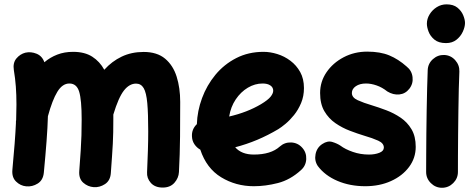

<svg xmlns="http://www.w3.org/2000/svg" viewBox="-20 -806 2211 900"><path d="M38.1 -10.7Q50.8 -144.5 54.7 -229Q54.2 -236.3 55.7 -243.7Q57.1 -282.7 57.1 -315.9Q57.1 -362.3 54.2 -400.6Q51.3 -439 44.9 -477.5Q39.6 -511.2 56.9 -532Q74.2 -552.7 99.1 -559.1Q125 -564.9 151.4 -554.2Q177.7 -543.5 188 -514.2Q214.8 -537.1 248.3 -550Q281.7 -563 322.8 -563Q377 -563 412.4 -540.3Q447.8 -517.6 468.8 -479Q504.4 -518.6 550.3 -540.5Q596.2 -562.5 653.3 -562.5Q716.3 -562.5 753.9 -531Q791.5 -499.5 808.1 -446.5Q824.7 -393.6 824.7 -328.1Q824.7 -249.5 824 -165.8Q823.2 -82 818.8 0.5Q817.4 28.3 797.6 50.8Q777.8 73.2 742.7 73.2Q706.5 73.2 687 51.3Q667.5 29.3 669.4 1Q671.9 -53.2 673.3 -100.6Q674.8 -147.9 674.8 -189.9Q674.8 -273.4 670.4 -322.5Q666 -371.6 653.6 -392.8Q641.1 -414.1 617.7 -414.1Q586.4 -414.1 561 -381.8Q535.6 -349.6 511.2 -269Q511.2 -257.8 511.2 -246.1Q511.2 -212.4 510.7 -185.8Q510.3 -159.2 508.8 -132.6Q507.3 -106 505.1 -73Q502.9 -40 499.5 5.4Q497.1 40.5 472.2 56.9Q447.3 73.2 419.4 71.3Q391.6 69.3 370.1 50.3Q348.6 31.2 351.6 -5.4Q356 -63.5 358.4 -101.3Q360.8 -139.2 361.8 -171.9Q362.8 -204.6 362.8 -246.1Q362.8 -337.9 351.1 -376.2Q339.4 -414.6 305.2 -414.6Q272.5 -414.6 248.8 -375.7Q225.1 -336.9 204.6 -261.2Q203.1 -208.5 198.2 -144Q193.4 -79.6 185.5 2.9Q182.1 38.6 156.7 54.4Q131.3 70.3 102.5 67.4Q75.7 64.9 55.2 44.9Q34.7 24.9 38.1 -10.7Z M1391.1 -8.8Q1340.8 37.1 1282.7 52Q1224.6 66.9 1169.9 66.9Q1085.4 66.9 1016.6 24.9Q947.8 -17.1 918.9 -104.5Q902.8 -113.3 891.8 -129.2Q880.9 -145 879.9 -165Q877.4 -199.7 902.8 -224.1Q904.8 -285.6 927 -345.9Q949.2 -406.2 989.7 -455.3Q1030.3 -504.4 1087.4 -533.7Q1144.5 -563 1215.3 -563Q1246.6 -563 1279.8 -552.7Q1313 -542.5 1341.3 -521.2Q1369.6 -500 1387.2 -468.3Q1404.8 -436.5 1404.8 -393.1Q1404.8 -355 1391.4 -323Q1377.9 -291 1358.2 -266.6Q1338.4 -242.2 1318.4 -225.6Q1298.3 -209 1284.7 -200.7Q1236.3 -171.9 1185.8 -150.6Q1135.3 -129.4 1082.5 -115.7Q1112.3 -81.5 1169.9 -81.5Q1250 -81.5 1291.5 -119.1Q1314.5 -139.6 1345.2 -138.2Q1376 -136.7 1396.5 -113.8Q1417 -91.3 1415.5 -60.3Q1414.1 -29.3 1391.1 -8.8ZM1210.9 -414.6Q1174.8 -414.6 1141.6 -394.8Q1108.4 -375 1085 -340.1Q1061.5 -305.2 1054.2 -259.8Q1138.7 -279.3 1203.1 -317.4Q1236.3 -337.4 1248.5 -352.8Q1260.7 -368.2 1260.7 -380.9Q1260.7 -396.5 1247.3 -405.5Q1233.9 -414.6 1210.9 -414.6Z M1898.9 -390.1Q1880.4 -366.2 1851.8 -363.3Q1823.2 -360.4 1795.4 -377.4Q1771.5 -396.5 1745.4 -405.5Q1719.2 -414.6 1695.8 -414.6Q1666.5 -414.6 1647.9 -401.9Q1629.4 -389.2 1629.4 -370.1Q1629.4 -348.6 1657 -336.2Q1684.6 -323.7 1722.7 -312.5Q1754.9 -302.7 1790.5 -289.3Q1826.2 -275.9 1857.7 -254.6Q1889.2 -233.4 1908.9 -200.2Q1928.7 -167 1928.7 -117.7Q1928.7 -65.4 1897.5 -23.4Q1866.2 18.6 1812.7 42.7Q1759.3 66.9 1691.9 66.9Q1620.6 66.9 1562 42Q1503.4 17.1 1469.7 -27.8Q1453.1 -52.7 1459.2 -83.5Q1465.3 -114.3 1490.7 -130.9Q1515.6 -147.5 1538.3 -140.4Q1561 -133.3 1576.2 -123Q1598.1 -106.4 1633.8 -94Q1669.4 -81.5 1709.5 -81.5Q1737.3 -81.5 1758.3 -89.8Q1779.3 -98.1 1779.3 -114.3Q1779.3 -134.8 1752.7 -146.7Q1726.1 -158.7 1689 -169.4Q1656.7 -179.2 1620.6 -192.9Q1584.5 -206.5 1552.5 -228.5Q1520.5 -250.5 1500.5 -284.7Q1480.5 -318.8 1480.5 -370.1Q1480.5 -423.3 1510.5 -467.3Q1540.5 -511.2 1590.8 -537.6Q1641.1 -564 1701.2 -564Q1762.2 -564 1804.7 -546.4Q1847.2 -528.8 1886.2 -494.1Q1910.2 -475.1 1913.8 -444.6Q1917.5 -414.1 1898.9 -390.1Z M1981 -694.8Q1981 -717.8 1993.7 -738.5Q2006.3 -759.3 2027.3 -772.5Q2048.3 -785.6 2073.2 -785.6Q2105 -785.6 2123.8 -770.5Q2142.6 -755.4 2151.1 -734.9Q2159.7 -714.4 2159.7 -698.2Q2159.7 -680.2 2149.7 -658Q2139.6 -635.7 2119.9 -619.9Q2100.1 -604 2070.8 -604Q2036.1 -604 2016.6 -620.1Q1997.1 -636.2 1989 -657.5Q1981 -678.7 1981 -694.8ZM2062.5 -548.3Q2093.3 -546.9 2113.8 -523.9Q2134.3 -501 2133.3 -470.7Q2131.8 -437.5 2130.6 -389.4Q2129.4 -341.3 2128.7 -286.4Q2127.9 -231.4 2127.4 -177.2Q2127 -123 2126.7 -76.7Q2126.5 -30.3 2126.5 0Q2126.5 30.3 2104.5 52.2Q2082.5 74.2 2051.8 74.2Q2021.5 74.2 1999.5 52.2Q1977.5 30.3 1977.5 0Q1977.5 -31.2 1977.8 -77.6Q1978 -124 1978.5 -178.5Q1979 -232.9 1980 -288.3Q1981 -343.8 1982.2 -392.8Q1983.4 -441.9 1984.9 -477.5Q1986.3 -508.3 2009.3 -528.8Q2032.2 -549.3 2062.5 -548.3Z"/></svg>

Font: Mikhak ExtraBold
Style: Regular
Weight: 800
Designer: Amin Abedi
Version: Version 3.3